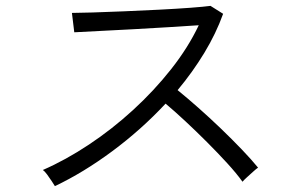

<svg xmlns="http://www.w3.org/2000/svg" viewBox="-20 -678 1040 654"><path d="M167 -44Q164 -49 156.5 -60.5Q149 -72 140.5 -83.5Q132 -95 126 -99Q204 -133 283 -185.5Q362 -238 433.5 -303.5Q505 -369 563 -442.5Q621 -516 657 -592Q614 -589 555.5 -585.5Q497 -582 435 -578.5Q373 -575 319.5 -572.5Q266 -570 233 -568L225 -634Q248 -634 295.5 -635.5Q343 -637 403 -639.5Q463 -642 522 -645Q581 -648 628 -651.5Q675 -655 697 -658L740 -631Q716 -564 676 -498Q636 -432 585 -371Q617 -345 655.5 -311Q694 -277 732.5 -240Q771 -203 804 -168.5Q837 -134 859 -107Q853 -103 842.5 -93.5Q832 -84 821.5 -74.5Q811 -65 806 -59Q786 -87 754 -122Q722 -157 685 -194Q648 -231 611 -265.5Q574 -300 544 -325Q461 -236 362.5 -163Q264 -90 167 -44Z"/></svg>

Font: Zen Kaku Gothic New
Style: Regular
Weight: 400
Designer: Yoshimichi Ohira
Foundry: Positype
Version: Version 1.001